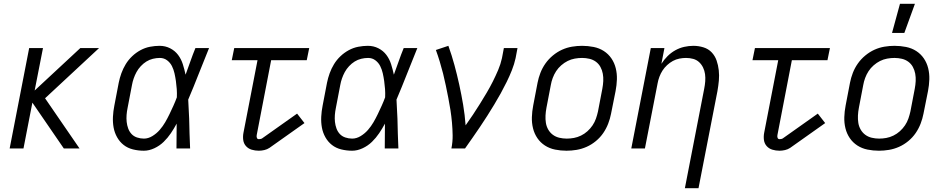

<svg xmlns="http://www.w3.org/2000/svg" viewBox="-20 -784 4990 1014"><path d="M317 0 151 -242 104 0H31L134 -530H207L163 -306L404 -530H503L218 -265L400 0Z M740 12Q710 12 682 5Q654 -2 633 -18.5Q612 -35 598.5 -59Q585 -83 580 -110.5Q575 -138 576.5 -167.5Q578 -197 584 -227L607 -347Q612 -372 621 -397Q630 -422 644 -445Q658 -468 678 -487Q698 -506 722 -519Q746 -532 772 -537Q798 -542 823 -542Q853 -542 878.5 -529Q904 -516 920.5 -494Q937 -472 945.5 -445Q954 -418 960 -390L961 -392Q974 -427 986 -461.5Q998 -496 1012 -530H1084Q1056 -462 1029.5 -394Q1003 -326 974 -258Q976 -233 976.5 -208Q977 -183 979 -158Q980 -118 981 -78.5Q982 -39 984 0H912Q912 -33 912.5 -65.5Q913 -98 913 -131Q899 -105 882.5 -80.5Q866 -56 844.5 -35Q823 -14 795 -1Q767 12 740 12ZM740 -52Q763 -52 785 -65.5Q807 -79 823.5 -98Q840 -117 852.5 -138.5Q865 -160 875.5 -182Q886 -204 896 -226Q906 -248 914 -270Q915 -292 913.5 -313.5Q912 -335 909 -356Q906 -377 901.5 -397Q897 -417 888 -435Q879 -453 862.5 -465.5Q846 -478 824 -478Q806 -478 787.5 -473.5Q769 -469 753 -459Q737 -449 723.5 -434.5Q710 -420 701 -403.5Q692 -387 686 -369.5Q680 -352 677 -335L654 -215Q650 -196 648.5 -177Q647 -158 649 -140Q651 -122 657 -105.5Q663 -89 674.5 -76.5Q686 -64 703.5 -58Q721 -52 740 -52Z M1347 12Q1327 12 1309 6.5Q1291 1 1279 -12.5Q1267 -26 1264.5 -45Q1262 -64 1266 -84L1340 -466H1204L1217 -530H1613L1600 -466H1412L1336 -72Q1334 -64 1336.5 -56.5Q1339 -49 1347 -49Q1351 -49 1356 -50Q1361 -51 1364 -53L1549 -184L1588 -134L1403 -3Q1391 5 1376 8.5Q1361 12 1347 12Z M1840 12Q1810 12 1782 5Q1754 -2 1733 -18.5Q1712 -35 1698.5 -59Q1685 -83 1680 -110.5Q1675 -138 1676.5 -167.5Q1678 -197 1684 -227L1707 -347Q1712 -372 1721 -397Q1730 -422 1744 -445Q1758 -468 1778 -487Q1798 -506 1822 -519Q1846 -532 1872 -537Q1898 -542 1923 -542Q1953 -542 1978.5 -529Q2004 -516 2020.5 -494Q2037 -472 2045.5 -445Q2054 -418 2060 -390L2061 -392Q2074 -427 2086 -461.5Q2098 -496 2112 -530H2184Q2156 -462 2129.5 -394Q2103 -326 2074 -258Q2076 -233 2076.5 -208Q2077 -183 2079 -158Q2080 -118 2081 -78.5Q2082 -39 2084 0H2012Q2012 -33 2012.5 -65.5Q2013 -98 2013 -131Q1999 -105 1982.5 -80.5Q1966 -56 1944.5 -35Q1923 -14 1895 -1Q1867 12 1840 12ZM1840 -52Q1863 -52 1885 -65.5Q1907 -79 1923.5 -98Q1940 -117 1952.5 -138.5Q1965 -160 1975.5 -182Q1986 -204 1996 -226Q2006 -248 2014 -270Q2015 -292 2013.5 -313.5Q2012 -335 2009 -356Q2006 -377 2001.5 -397Q1997 -417 1988 -435Q1979 -453 1962.5 -465.5Q1946 -478 1924 -478Q1906 -478 1887.5 -473.5Q1869 -469 1853 -459Q1837 -449 1823.5 -434.5Q1810 -420 1801 -403.5Q1792 -387 1786 -369.5Q1780 -352 1777 -335L1754 -215Q1750 -196 1748.5 -177Q1747 -158 1749 -140Q1751 -122 1757 -105.5Q1763 -89 1774.5 -76.5Q1786 -64 1803.5 -58Q1821 -52 1840 -52Z M2364 0Q2371 -35 2370.5 -69Q2370 -103 2367 -136.5Q2364 -170 2359 -202.5Q2354 -235 2347.5 -267.5Q2341 -300 2334.5 -332Q2328 -364 2320 -395.5Q2312 -427 2302.5 -458.5Q2293 -490 2282 -520L2348 -542Q2366 -492 2380 -440.5Q2394 -389 2405.5 -336.5Q2417 -284 2426 -230.5Q2435 -177 2439 -122Q2459 -150 2478 -178.5Q2497 -207 2515 -236Q2533 -265 2550.5 -294.5Q2568 -324 2583 -354Q2598 -384 2611 -414.5Q2624 -445 2631 -477L2641 -530H2713L2703 -477Q2696 -445 2683.5 -413.5Q2671 -382 2656 -351.5Q2641 -321 2624.5 -291Q2608 -261 2590 -231.5Q2572 -202 2553.5 -172.5Q2535 -143 2515.5 -114.5Q2496 -86 2476 -57Q2456 -28 2436 0Z M2972 12Q2941 12 2911.5 6Q2882 0 2858 -15.5Q2834 -31 2818 -54.5Q2802 -78 2795 -106.5Q2788 -135 2789 -165.5Q2790 -196 2796 -227L2819 -347Q2824 -373 2834 -399Q2844 -425 2860.5 -448.5Q2877 -472 2900 -491Q2923 -510 2948.5 -521.5Q2974 -533 3001 -537.5Q3028 -542 3054 -542Q3085 -542 3115 -536Q3145 -530 3169 -514.5Q3193 -499 3209 -475.5Q3225 -452 3232 -423.5Q3239 -395 3238 -364.5Q3237 -334 3231 -303L3207 -183Q3202 -157 3192 -131Q3182 -105 3166 -81.5Q3150 -58 3127 -39Q3104 -20 3078 -8.5Q3052 3 3025 7.5Q2998 12 2972 12ZM2973 -52Q2992 -52 3011 -55.5Q3030 -59 3048.5 -68Q3067 -77 3082.5 -91Q3098 -105 3109.5 -122Q3121 -139 3127.5 -158Q3134 -177 3138 -195L3161 -315Q3165 -336 3166 -356Q3167 -376 3163.5 -395Q3160 -414 3151 -430.5Q3142 -447 3127 -458Q3112 -469 3093 -473.5Q3074 -478 3054 -478Q3035 -478 3015.5 -474.5Q2996 -471 2978 -462Q2960 -453 2944 -439Q2928 -425 2917 -408Q2906 -391 2899 -372Q2892 -353 2889 -335L2866 -215Q2862 -194 2861 -174Q2860 -154 2863 -135Q2866 -116 2875.5 -99.5Q2885 -83 2900 -72Q2915 -61 2934 -56.5Q2953 -52 2973 -52Z M3597 210 3699 -315Q3703 -335 3704.5 -354.5Q3706 -374 3703.5 -392.5Q3701 -411 3693 -427.5Q3685 -444 3672 -456Q3659 -468 3641 -473Q3623 -478 3603 -478Q3586 -478 3568 -474.5Q3550 -471 3533.5 -462Q3517 -453 3503 -440Q3489 -427 3479 -411.5Q3469 -396 3462.5 -378.5Q3456 -361 3453 -344L3386 0H3314L3417 -530H3489L3473 -447Q3487 -469 3505.5 -487.5Q3524 -506 3546.5 -518.5Q3569 -531 3593.5 -536.5Q3618 -542 3642 -542Q3669 -542 3695 -534Q3721 -526 3738.5 -507.5Q3756 -489 3764.5 -464.5Q3773 -440 3776 -413Q3779 -386 3776.5 -358.5Q3774 -331 3769 -303L3669 210Z M4097 12Q4077 12 4059 6.5Q4041 1 4029 -12.5Q4017 -26 4014.5 -45Q4012 -64 4016 -84L4090 -466H3954L3967 -530H4363L4350 -466H4162L4086 -72Q4084 -64 4086.5 -56.5Q4089 -49 4097 -49Q4101 -49 4106 -50Q4111 -51 4114 -53L4299 -184L4338 -134L4153 -3Q4141 5 4126 8.5Q4111 12 4097 12Z M4622 12Q4591 12 4561.5 6Q4532 0 4508 -15.5Q4484 -31 4468 -54.5Q4452 -78 4445 -106.5Q4438 -135 4439 -165.5Q4440 -196 4446 -227L4469 -347Q4474 -373 4484 -399Q4494 -425 4510.5 -448.5Q4527 -472 4550 -491Q4573 -510 4598.5 -521.5Q4624 -533 4651 -537.5Q4678 -542 4704 -542Q4735 -542 4765 -536Q4795 -530 4819 -514.5Q4843 -499 4859 -475.5Q4875 -452 4882 -423.5Q4889 -395 4888 -364.5Q4887 -334 4881 -303L4857 -183Q4852 -157 4842 -131Q4832 -105 4816 -81.5Q4800 -58 4777 -39Q4754 -20 4728 -8.5Q4702 3 4675 7.5Q4648 12 4622 12ZM4623 -52Q4642 -52 4661 -55.5Q4680 -59 4698.5 -68Q4717 -77 4732.5 -91Q4748 -105 4759.5 -122Q4771 -139 4777.5 -158Q4784 -177 4788 -195L4811 -315Q4815 -336 4816 -356Q4817 -376 4813.5 -395Q4810 -414 4801 -430.5Q4792 -447 4777 -458Q4762 -469 4743 -473.5Q4724 -478 4704 -478Q4685 -478 4665.5 -474.5Q4646 -471 4628 -462Q4610 -453 4594 -439Q4578 -425 4567 -408Q4556 -391 4549 -372Q4542 -353 4539 -335L4516 -215Q4512 -194 4511 -174Q4510 -154 4513 -135Q4516 -116 4525.5 -99.5Q4535 -83 4550 -72Q4565 -61 4584 -56.5Q4603 -52 4623 -52ZM4691 -610 4733 -764H4812L4756 -610Z"/></svg>

Font: Lode
Style: Italic
Weight: 400
Italic angle: -11°
Monospace: yes
Designer: Belleve Invis
Foundry: Belleve Invis
Version: Version 29.2.0; ttfautohint (v1.8.3)